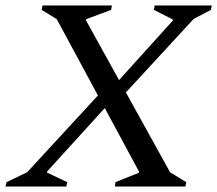

<svg xmlns="http://www.w3.org/2000/svg" viewBox="-49 -680 792 700"><path d="M-29 0 -25 -16 50 -52 308 -332 158 -610 103 -644 106 -660H359L356 -644L265 -610V-605L385 -388L581 -605V-609L512 -644L515 -660H723L720 -644L657 -611L410 -343L571 -52L630 -16L627 0H370L372 -16L457 -50L458 -54L333 -286L123 -55L122 -51L196 -16L193 0Z"/></svg>

Font: Spectral SC Medium
Style: Italic
Weight: 500
Italic angle: -10°
Designer: Jean-Baptiste Levee
Foundry: Production Type
Version: Version 2.001